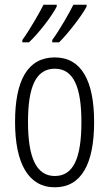

<svg xmlns="http://www.w3.org/2000/svg" viewBox="-20 -786 464 816"><path d="M348 -758V-766H292C276 -734 234 -659 202 -616V-606H231C269 -643 329 -721 348 -758ZM221 -758V-766H165C148 -732 108 -662 75 -616V-606H103C146 -646 202 -720 221 -758ZM380 -267C380 -443 326 -542 213 -542C98 -542 44 -445 44 -268C44 -91 101 10 213 10C326 10 380 -90 380 -267ZM99 -268C99 -416 132 -494 213 -494C294 -494 326 -413 326 -267C326 -112 291 -38 213 -38C134 -38 99 -117 99 -268Z"/></svg>

Font: Noto Sans Khmer UI ExtraCondensed Light
Style: Regular
Weight: 300
Width: 2
Designer: Danh Hong and the Monotype Design Team
Foundry: Monotype Imaging Inc.
Version: Version 2.002